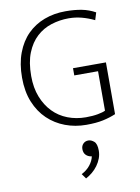

<svg xmlns="http://www.w3.org/2000/svg" viewBox="-100 -704 781 1074"><g transform="rotate(-10 290.0 -167.5)"><path d="M348 -638Q400 -638 440.5 -630Q481 -622 517 -602L504 -560Q469 -577 433 -586.5Q397 -596 359 -596Q308 -596 260.5 -581Q213 -566 176.5 -532.5Q140 -499 118.5 -445.5Q97 -392 97 -314Q97 -247 117.5 -195Q138 -143 173 -107Q208 -71 256 -52.5Q304 -34 359 -34Q398 -34 427.5 -39.5Q457 -45 470 -52V-276H335V-317H522V-23Q489 -9 450 -0.5Q411 8 354 8Q291 8 235 -13Q179 -34 136.5 -74.5Q94 -115 69.5 -175Q45 -235 45 -314Q45 -393 68 -454Q91 -515 131.5 -555.5Q172 -596 227.5 -617Q283 -638 348 -638ZM348 186Q331 183 319.5 171Q308 159 308 138Q308 120 319.5 108Q331 96 349 96Q365 96 381 109.5Q397 123 397 162Q397 185 389 206Q381 227 367.5 245.5Q354 264 336.5 278.5Q319 293 300 303L280 275Q310 260 329 236Q348 212 353 187Z"/></g></svg>

Font: Mukta Mahee ExtraLight
Style: Regular
Weight: 275
Designer: Shuchita Grover, Noopur Datye, Girish Dalvi, Yashodeep Gholap
Foundry: Ek Type
Version: Version 2.538;PS 1.000;hotconv 16.6.51;makeotf.lib2.5.65220;